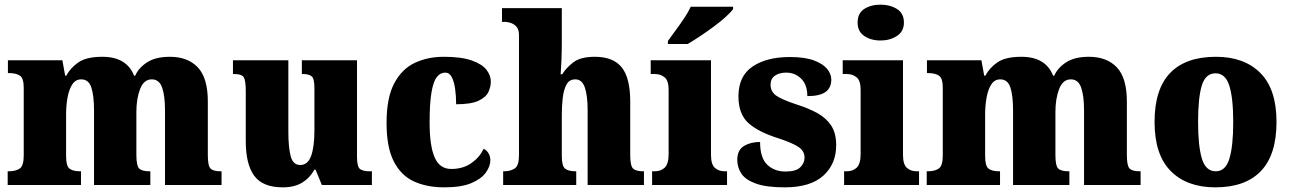

<svg xmlns="http://www.w3.org/2000/svg" viewBox="-20 -795 5544 825"><path d="M13 0V-59H17Q48 -59 65 -71Q82 -83 82 -127V-418Q82 -459 65.5 -470Q49 -481 18 -481H14V-536H248L260 -470H265Q283 -504 317.5 -527.5Q352 -551 420 -551Q524 -551 556 -470H561Q576 -504 612.5 -527.5Q649 -551 710 -551Q787 -551 830 -505.5Q873 -460 873 -359V-129Q873 -83 884.5 -71Q896 -59 928 -59H932V0H689V-320Q689 -384 676.5 -419Q664 -454 632 -454Q598 -454 582 -412.5Q566 -371 566 -314V-129Q566 -83 578 -71Q590 -59 622 -59H626V0H384V-320Q384 -384 372.5 -419Q361 -454 329 -454Q305 -454 291 -433Q277 -412 270.5 -377.5Q264 -343 264 -303V-124Q264 -82 278.5 -70.5Q293 -59 324 -59H328V0Z M1195 10Q1109 10 1072.5 -39.5Q1036 -89 1036 -189V-405Q1036 -447 1028 -462Q1020 -477 984 -477H981V-536H1219V-230Q1219 -162 1229 -124Q1239 -86 1270 -86Q1303 -86 1317 -125.5Q1331 -165 1331 -233V-417Q1331 -459 1318 -468Q1305 -477 1281 -477H1277V-536H1514V-120Q1514 -77 1528 -68Q1542 -59 1566 -59H1578V0H1363L1336 -66H1331Q1311 -30 1278 -10Q1245 10 1195 10Z M1889 10Q1814 10 1758.5 -15.5Q1703 -41 1672 -101.5Q1641 -162 1641 -267Q1641 -375 1674 -437Q1707 -499 1762.5 -525Q1818 -551 1887 -551Q1963 -551 2007.5 -535Q2052 -519 2070.5 -495Q2089 -471 2089 -444Q2089 -423 2079 -400.5Q2069 -378 2037 -362.5Q2005 -347 1940 -347Q1940 -383 1935.5 -414Q1931 -445 1921 -464Q1911 -483 1893 -483Q1872 -483 1857 -464Q1842 -445 1834 -398Q1826 -351 1826 -268Q1826 -169 1847.5 -119Q1869 -69 1919 -69Q1970 -69 2006 -94.5Q2042 -120 2058 -156Q2072 -149 2079.5 -135.5Q2087 -122 2087 -107Q2087 -81 2068 -54Q2049 -27 2006 -8.5Q1963 10 1889 10Z M2142 0V-59H2146Q2173 -59 2191.5 -71Q2210 -83 2210 -127V-644Q2210 -669 2198.5 -681Q2187 -693 2173 -697Q2159 -701 2151 -701H2137V-760H2394V-614Q2394 -574 2392.5 -537Q2391 -500 2389 -476H2396Q2413 -504 2444 -527.5Q2475 -551 2536 -551Q2615 -551 2651.5 -505.5Q2688 -460 2688 -359V-129Q2688 -83 2700 -71Q2712 -59 2744 -59H2747V0H2505V-320Q2505 -384 2493 -419Q2481 -454 2452 -454Q2426 -454 2414 -431.5Q2402 -409 2398 -374Q2394 -339 2394 -303V-124Q2394 -82 2408 -70.5Q2422 -59 2453 -59H2456V0Z M2782 0V-59H2793Q2820 -59 2836.5 -75Q2853 -91 2853 -133V-410Q2853 -448 2836 -462.5Q2819 -477 2793 -477H2776V-536H3035V-130Q3035 -89 3051.5 -74Q3068 -59 3094 -59H3104V0ZM2850 -619Q2864 -639 2883 -664.5Q2902 -690 2920 -717Q2938 -744 2948 -766H3130V-756Q3121 -743 3099 -723Q3077 -703 3048 -681.5Q3019 -660 2989 -640Q2959 -620 2935 -606H2850Z M3352 10Q3273 10 3228.5 -6Q3184 -22 3166 -48.5Q3148 -75 3148 -108Q3148 -150 3176.5 -167.5Q3205 -185 3246 -185Q3246 -117 3276.5 -87.5Q3307 -58 3355 -58Q3400 -58 3418.5 -76Q3437 -94 3437 -118Q3437 -147 3409.5 -164.5Q3382 -182 3324 -201Q3238 -228 3195.5 -266.5Q3153 -305 3153 -381Q3153 -468 3213.5 -509Q3274 -550 3374 -550Q3438 -550 3477 -535.5Q3516 -521 3534 -499Q3552 -477 3552 -453Q3552 -418 3527.5 -400Q3503 -382 3449 -382Q3449 -431 3422.5 -457Q3396 -483 3358 -483Q3329 -483 3310 -470Q3291 -457 3291 -431Q3291 -402 3314 -385Q3337 -368 3403 -346Q3454 -330 3492 -309Q3530 -288 3551.5 -255.5Q3573 -223 3573 -171Q3573 -90 3517.5 -40Q3462 10 3352 10Z M3764 -621Q3722 -621 3693.5 -640.5Q3665 -660 3665 -698Q3665 -738 3693.5 -756.5Q3722 -775 3764 -775Q3804 -775 3834 -756.5Q3864 -738 3864 -698Q3864 -660 3834 -640.5Q3804 -621 3764 -621ZM3607 0V-59H3618Q3645 -59 3661.5 -75Q3678 -91 3678 -133V-410Q3678 -448 3661 -462.5Q3644 -477 3618 -477H3601V-536H3860V-130Q3860 -89 3876.5 -74Q3893 -59 3919 -59H3929V0Z M3962 0V-59H3966Q3997 -59 4014 -71Q4031 -83 4031 -127V-418Q4031 -459 4014.5 -470Q3998 -481 3967 -481H3963V-536H4197L4209 -470H4214Q4232 -504 4266.5 -527.5Q4301 -551 4369 -551Q4473 -551 4505 -470H4510Q4525 -504 4561.5 -527.5Q4598 -551 4659 -551Q4736 -551 4779 -505.5Q4822 -460 4822 -359V-129Q4822 -83 4833.5 -71Q4845 -59 4877 -59H4881V0H4638V-320Q4638 -384 4625.5 -419Q4613 -454 4581 -454Q4547 -454 4531 -412.5Q4515 -371 4515 -314V-129Q4515 -83 4527 -71Q4539 -59 4571 -59H4575V0H4333V-320Q4333 -384 4321.5 -419Q4310 -454 4278 -454Q4254 -454 4240 -433Q4226 -412 4219.5 -377.5Q4213 -343 4213 -303V-124Q4213 -82 4227.5 -70.5Q4242 -59 4273 -59H4277V0Z M5202 10Q5080 10 5010.5 -60Q4941 -130 4941 -271Q4941 -412 5008 -481.5Q5075 -551 5205 -551Q5326 -551 5395.5 -481.5Q5465 -412 5465 -271Q5465 -130 5398 -60Q5331 10 5202 10ZM5204 -59Q5246 -59 5262.5 -113Q5279 -167 5279 -271Q5279 -375 5262 -427.5Q5245 -480 5203 -480Q5160 -480 5144 -427.5Q5128 -375 5128 -271Q5128 -167 5144.5 -113Q5161 -59 5204 -59Z"/></svg>

Font: Noto Serif Thai SemiCondensed Black
Style: Regular
Weight: 900
Width: 4
Designer: Monotype Design Team
Foundry: Monotype Imaging Inc.
Version: Version 2.002; ttfautohint (v1.8.4.7-5d5b)